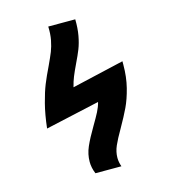

<svg xmlns="http://www.w3.org/2000/svg" viewBox="-108 -817 817 907"><g transform="rotate(-15 300.0 -363.5)"><path d="M234.5 -59Q234.5 -96 250 -131.5Q265.5 -167 295.5 -217.5Q316.5 -253 328.5 -276.2Q340.5 -299.5 346 -322L81 -263Q88.5 -330 101.8 -381.5Q115 -433 129.2 -468.2Q143.5 -503.5 164.5 -546.5Q182.5 -585 191.8 -608.2Q201 -631.5 206.8 -661.2Q212.5 -691 211 -727H343Q344 -683.5 337.5 -648Q331 -612.5 320.5 -586Q310 -559.5 292.5 -523.5Q276.5 -490 267.5 -467.8Q258.5 -445.5 252 -419L507 -478V-462Q507 -401 494 -349.8Q481 -298.5 463.2 -261.2Q445.5 -224 417.5 -175Q391 -129.5 378.5 -100.8Q366 -72 366 -43Q366 -22 374 0H247Q234.5 -29.5 234.5 -59Z"/></g></svg>

Font: JuliaMono Black
Style: Regular
Weight: 900
Monospace: yes
Designer: cormullion
Foundry: corm
Version: Version 0.054; ttfautohint (v1.8.4)